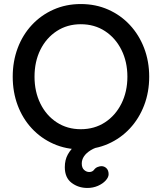

<svg xmlns="http://www.w3.org/2000/svg" viewBox="-20 -730 801 951"><path d="M413 201Q368 201 334.5 175.5Q301 150 301 98Q301 62 316 35Q331 8 354.5 -10.5Q378 -29 406 -41Q434 -53 460 -61L488 -8Q452 0 429.5 14Q407 28 396 44.5Q385 61 385 80Q385 101 396.5 111.5Q408 122 422 122Q429 122 435 119.5Q441 117 445 112Q453 101 464 97Q475 93 482 93Q497 93 507.5 103.5Q518 114 518 133Q518 148 503.5 164Q489 180 465 190.5Q441 201 413 201ZM719 -350Q719 -274 694 -208.5Q669 -143 623.5 -94Q578 -45 516 -17.5Q454 10 380 10Q307 10 245 -17.5Q183 -45 137.5 -94Q92 -143 67.5 -208.5Q43 -274 43 -350Q43 -426 67.5 -491.5Q92 -557 137.5 -606Q183 -655 245 -682.5Q307 -710 380 -710Q454 -710 516 -682.5Q578 -655 623.5 -606Q669 -557 694 -491.5Q719 -426 719 -350ZM611 -350Q611 -424 581.5 -483Q552 -542 500 -576Q448 -610 380 -610Q313 -610 261 -576Q209 -542 180 -483.5Q151 -425 151 -350Q151 -276 180 -217Q209 -158 261 -124Q313 -90 380 -90Q448 -90 500 -124Q552 -158 581.5 -217Q611 -276 611 -350Z"/></svg>

Font: Quicksand Light SemiBold
Style: Regular
Weight: 600
Version: Version 3.006